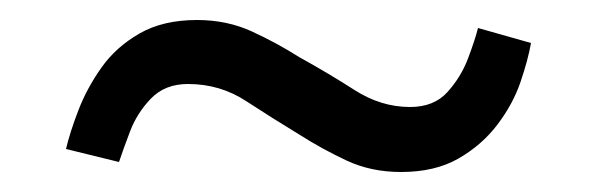

<svg xmlns="http://www.w3.org/2000/svg" viewBox="-20 -390 600 192"><path d="M381 -218Q351 -218 326.5 -229.5Q302 -241 280 -255Q252 -272 226 -289Q200 -306 168 -306Q145 -306 131 -291.5Q117 -277 110 -258.5Q103 -240 99 -228L46 -241Q50 -258 58.5 -280Q67 -302 81.5 -322.5Q96 -343 119.5 -356.5Q143 -370 177 -370Q207 -370 232 -358.5Q257 -347 279 -333Q308 -317 334.5 -300Q361 -283 390 -283Q414 -283 427.5 -298Q441 -313 448 -331.5Q455 -350 458 -362L511 -347Q508 -330 500.5 -308Q493 -286 477.5 -265.5Q462 -245 438.5 -231.5Q415 -218 381 -218Z"/></svg>

Font: Ubuntu Sans Mono
Style: Regular
Weight: 400
Monospace: yes
Designer: Dalton Maag Ltd
Foundry: Dalton Maag Ltd
Version: Version 1.006